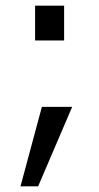

<svg xmlns="http://www.w3.org/2000/svg" viewBox="-20 -504 353 684"><path d="M208.4 -359.9H105V-483.7H208.4ZM237.1 -123.3 115.8 159.9H53L129.2 -123.3Z"/></svg>

Font: AKL FREE 001
Style: Regular
Weight: 400
Designer: AKL
Foundry: AKL
Version: Version 1.00;August 10, 2024;FontCreator 13.0.0.2630 64-bit